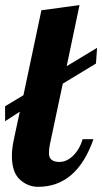

<svg xmlns="http://www.w3.org/2000/svg" viewBox="-54 -720 397 746"><path d="M309.1 -179.2Q244.6 5.9 93.8 5.9Q54.2 5.9 22.9 -22.5Q-7.8 -50.8 -7.8 -115.2Q-7.8 -142.1 0 -179.2L22.9 -286.1L-34.2 -249V-307.1L37.1 -350.1L106.9 -680.2L254.9 -700.2L205.1 -462.9L323.2 -534.2L318.8 -473.1L189.9 -395L140.1 -160.2Q136.2 -142.1 136.2 -124.5Q136.2 -90.8 176.8 -90.8Q206.1 -90.8 231.2 -116.2Q256.3 -141.6 267.1 -179.2Z"/></svg>

Font: UVF Lobster12
Style: Regular
Weight: 400
Designer: Pablo Impallari
Foundry: Pablo Impallari. www.impallari.com
Version: Version 1.004